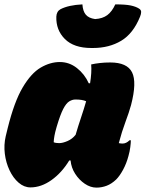

<svg xmlns="http://www.w3.org/2000/svg" viewBox="-20 -845 664 876"><path d="M253 -562Q296 -562 331 -534.5Q366 -507 385 -465H391Q399 -515 396 -551Q414 -555 436 -557.5Q458 -560 483 -560Q560 -560 582.5 -515Q605 -470 578 -366Q569 -333 552.5 -289Q536 -245 522 -192Q532 -190 539 -190Q556 -190 571 -205H577Q577 -194 574.5 -174Q572 -154 566 -133Q557 -99 541.5 -70.5Q526 -42 510 -26Q489 -6 466.5 2.5Q444 11 420 11Q393 11 367 -6.5Q341 -24 323 -52Q305 -80 302 -113H296Q262 -57 215 -23.5Q168 10 119 10Q90 10 65 -11.5Q40 -33 23.5 -68Q7 -103 2 -143.5Q-3 -184 6 -223L15 -260Q45 -381 83.5 -446Q122 -511 165.5 -536.5Q209 -562 253 -562ZM225 -196Q234 -192 250 -192Q266 -192 288 -201.5Q310 -211 325 -230Q337 -271 350 -309.5Q363 -348 373 -383Q356 -391 324 -391Q310 -391 296 -382.5Q282 -374 268.5 -348Q255 -322 239 -268L237 -261Q226 -223 225 -196ZM414 -758Q448 -760 469.5 -776Q491 -792 506 -825Q553 -825 576.5 -820Q600 -815 614 -806Q624 -800 624 -790.5Q624 -781 619 -769Q588 -692 533 -659Q478 -626 404 -626H397Q317 -626 276 -667Q235 -708 237 -769Q238 -793 256 -803Q293 -822 356 -825Q358 -794 371.5 -778Q385 -762 414 -758Z"/></svg>

Font: Recursive Mn Csl St XBk
Style: Italic
Weight: 1000
Italic angle: -15°
Monospace: yes
Version: Version 1.079;hotconv 1.0.112;makeotfexe 2.5.65598; ttfautoh